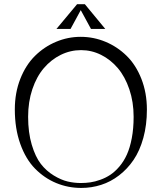

<svg xmlns="http://www.w3.org/2000/svg" viewBox="-20 -879 772 917"><path d="M385.3 -858.9 482.9 -740.7H414.6L365.7 -830.6L316.9 -740.7H249.5L348.1 -858.9ZM365.2 -703.1Q427.2 -703.1 483.9 -679.4Q540.5 -655.8 584.7 -612.5Q628.9 -569.3 655.3 -502.4Q681.6 -435.5 681.6 -355.5Q681.6 -282.2 664.6 -220.5Q647.5 -158.7 617.9 -115.2Q588.4 -71.8 548.6 -41.3Q508.8 -10.7 463.1 3.9Q417.5 18.6 368.2 18.6Q304.7 18.6 248.3 -4.9Q191.9 -28.3 147.5 -73.5Q103 -118.7 76.9 -191.7Q50.8 -264.6 50.8 -356.4Q50.8 -436 77.1 -502.7Q103.5 -569.3 147.5 -612.5Q191.4 -655.8 247.8 -679.4Q304.2 -703.1 365.2 -703.1ZM367.2 -639.6Q315.9 -639.6 270 -616.9Q224.1 -594.2 189.5 -553.7Q154.8 -513.2 134.5 -452.9Q114.3 -392.6 114.3 -321.3Q114.3 -246.1 131.6 -188Q148.9 -129.9 175 -96.2Q201.2 -62.5 236.6 -41Q272 -19.5 303 -12.2Q334 -4.9 366.2 -4.9Q389.6 -4.9 411.6 -8.1Q433.6 -11.2 459.5 -20.5Q485.4 -29.8 507.3 -44.4Q529.3 -59.1 550.3 -83.7Q571.3 -108.4 585.9 -140.6Q600.6 -172.9 609.4 -219Q618.2 -265.1 618.2 -321.3Q618.2 -392.1 597.7 -452.6Q577.1 -513.2 542.7 -553.7Q508.3 -594.2 462.9 -616.9Q417.5 -639.6 367.2 -639.6Z"/></svg>

Font: Buda
Style: light
Weight: 400
Version: Version 1.002